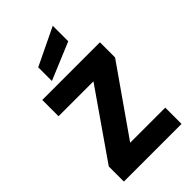

<svg xmlns="http://www.w3.org/2000/svg" viewBox="-286 -1072 1168 1168"><g transform="rotate(-45 298.0 -488.0)"><path d="M545.9 -702.1V-571.8L244.1 -140.1H545.9V0H49.8V-129.9L350.1 -562H49.8V-702.1ZM172.9 -859.9 414.1 -976.1V-842.8L172.9 -742.2Z"/></g></svg>

Font: SVN-Poppins
Style: Bold
Weight: 700
Designer: Ninad Kale (Devanagari), Jonny Pinhorn (Latin)
Foundry: Indian Type Foundry
Version: Version 3.200;PS 1.000;hotconv 16.6.54;makeotf.lib2.5.65590